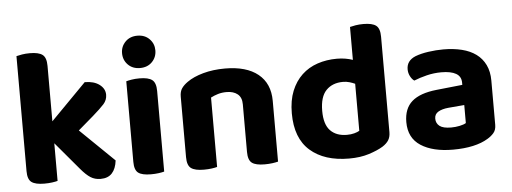

<svg xmlns="http://www.w3.org/2000/svg" viewBox="-48 -831 2603 976"><g transform="rotate(-5 1253.5 -342.5)"><path d="M341 -247 514 -79Q509 -37 488.5 -14.5Q468 8 430 8Q401 8 379 -6Q357 -20 330 -52L211 -193V-1Q201 2 183 4.5Q165 7 143 7Q98 7 78 -7.5Q58 -22 58 -64V-651Q69 -654 87 -657Q105 -660 127 -660Q172 -660 191.5 -645Q211 -630 211 -588V-305L392 -489Q439 -489 467 -468Q495 -447 495 -416Q495 -389 476.5 -368.5Q458 -348 419 -314Z M755 -1Q745 2 727 4.5Q709 7 687 7Q642 7 622.5 -7.5Q603 -22 603 -64V-475Q613 -478 631 -481Q649 -484 671 -484Q716 -484 735.5 -469Q755 -454 755 -412ZM594 -619Q594 -653 617.5 -677Q641 -701 679 -701Q717 -701 740.5 -677Q764 -653 764 -619Q764 -584 740.5 -560Q717 -536 679 -536Q641 -536 617.5 -560Q594 -584 594 -619Z M1183 -307Q1183 -342 1162 -359Q1141 -376 1106 -376Q1082 -376 1062 -370Q1042 -364 1025 -355V-1Q1015 2 997 4.5Q979 7 957 7Q912 7 892 -7.5Q872 -22 872 -64V-373Q872 -399 883 -415Q894 -431 914 -445Q946 -468 996.5 -482Q1047 -496 1108 -496Q1217 -496 1276.5 -448Q1336 -400 1336 -311V-1Q1325 2 1307 4.5Q1289 7 1267 7Q1222 7 1202.5 -7.5Q1183 -22 1183 -64V-307Z M1679 -496Q1702 -496 1722.5 -492.5Q1743 -489 1760 -483V-651Q1771 -654 1789 -657Q1807 -660 1829 -660Q1874 -660 1893.5 -645Q1913 -630 1913 -588V-101Q1913 -77 1903 -60.5Q1893 -44 1871 -30Q1843 -13 1799 1Q1755 15 1698 15Q1572 15 1499.5 -48.5Q1427 -112 1427 -239Q1427 -305 1446.5 -353Q1466 -401 1500 -433Q1534 -465 1580 -480.5Q1626 -496 1679 -496ZM1761 -361Q1748 -367 1732.5 -371.5Q1717 -376 1700 -376Q1646 -376 1614 -343Q1582 -310 1582 -238Q1582 -169 1612.5 -137.5Q1643 -106 1697 -106Q1718 -106 1734.5 -110.5Q1751 -115 1761 -121Z M2228 -97Q2250 -97 2271.5 -101.5Q2293 -106 2304 -113V-205L2222 -198Q2190 -195 2170.5 -183.5Q2151 -172 2151 -149Q2151 -125 2169 -111Q2187 -97 2228 -97ZM2222 -496Q2274 -496 2316.5 -485.5Q2359 -475 2389 -453Q2419 -431 2435.5 -397Q2452 -363 2452 -317V-91Q2452 -65 2438.5 -49.5Q2425 -34 2406 -23Q2375 -4 2330 6Q2285 16 2228 16Q2125 16 2064 -23.5Q2003 -63 2003 -144Q2003 -213 2044 -249Q2085 -285 2170 -294L2303 -308V-319Q2303 -351 2277 -366Q2251 -381 2202 -381Q2164 -381 2127.5 -372Q2091 -363 2062 -351Q2050 -359 2041.5 -375.5Q2033 -392 2033 -411Q2033 -455 2079 -474Q2108 -485 2146.5 -490.5Q2185 -496 2222 -496Z"/></g></svg>

Font: Baloo Tammudu 2
Style: Bold
Weight: 700
Designer: Maithili Shingre, Omkar Shende and Ek Type
Foundry: Ek Type
Version: Version 1.640;hotconv 1.0.111;makeotfexe 2.5.65597; ttfautoh